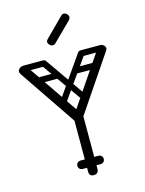

<svg xmlns="http://www.w3.org/2000/svg" viewBox="-135 -1005 817 1084"><g transform="rotate(-15 273.5 -462.5)"><path d="M276 0Q249 0 249 -26Q249 -81 249 -111.5Q249 -142 249 -158.5Q249 -175 249 -187Q249 -199 249 -215.5Q249 -232 249 -262.5Q249 -293 249 -348Q249 -374 276 -374Q304 -374 304 -350V-28Q304 -16 297 -8Q290 0 276 0ZM24 -657Q18 -666 18 -673Q18 -685 31 -694Q42 -700 49 -700Q60 -700 67 -690L276 -385L481 -687Q491 -700 501 -700Q510 -700 516 -695Q529 -686 529 -674Q529 -668 524 -661L273 -290ZM203 -426Q189 -435 199 -449L368 -691Q377 -705 392 -695Q407 -685 398 -671L228 -430Q217 -416 203 -426ZM519 -682Q519 -665 502 -665H386Q367 -665 367 -682Q367 -700 385 -700H501Q519 -700 519 -682ZM463 -596Q463 -579 446 -579H330Q311 -579 311 -596Q311 -614 329 -614H445Q463 -614 463 -596ZM347 -426Q333 -416 322 -430L152 -671Q143 -685 158 -695Q173 -705 182 -691L351 -449Q361 -435 347 -426ZM31 -682Q31 -700 49 -700H165Q183 -700 183 -682Q183 -665 164 -665H48Q31 -665 31 -682ZM87 -596Q87 -614 105 -614H221Q239 -614 239 -596Q239 -579 220 -579H104Q87 -579 87 -596ZM199 -75Q199 -86 206 -92Q213 -99 225 -99H274Q286 -99 293 -93Q300 -86 300 -75Q300 -63 293 -56Q286 -50 274 -50H225Q213 -50 206 -57Q199 -63 199 -75ZM353 -75Q353 -63 346 -57Q339 -50 327 -50H278Q267 -50 259 -56Q252 -63 252 -75Q252 -86 259 -93Q267 -99 278 -99H327Q339 -99 346 -92Q353 -86 353 -75ZM257 -774Q251 -768 242 -768Q232 -768 224 -776Q215 -785 215 -794Q215 -802 222 -809L329 -916Q338 -925 347 -925Q356 -925 365 -916Q373 -908 373 -898Q373 -889 364 -880Z"/></g></svg>

Font: Agu Display Uzo
Style: Regular
Weight: 400
Designer: Oluwaseun Badejo
Version: Version 1.103